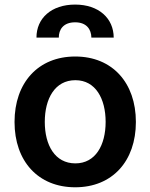

<svg xmlns="http://www.w3.org/2000/svg" viewBox="-20 -796 648 827"><path d="M304 10.7C463.8 10.7 565.3 -101.9 565.3 -270.6C565.3 -439.6 463.8 -552.6 304 -552.6C144.2 -552.6 42.6 -439.6 42.6 -270.6C42.6 -101.9 144.2 10.7 304 10.7ZM137.1 -633.9H233.3C233 -668 252.1 -699.9 303.6 -699.9C353.3 -699.9 373.2 -669 373.6 -633.9H469.8C469.5 -717 405.5 -776.3 303.6 -776.3C201 -776.3 136.7 -717 137.1 -633.9ZM172.9 -271C172.9 -370.7 216.3 -450.6 304.7 -450.6C391.7 -450.6 435 -370.7 435 -271C435 -171.2 391.7 -92.3 304.7 -92.3C216.3 -92.3 172.9 -171.2 172.9 -271Z"/></svg>

Font: Margiela Sans Semi Bold
Style: Regular
Weight: 600
Designer: Stefan Endress, Andreas Faust
Version: Version 1.100;FEAKit 1.0